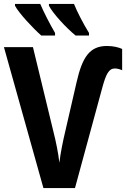

<svg xmlns="http://www.w3.org/2000/svg" viewBox="-20 -953 645 973"><path d="M355 -933H228V-924C247 -886 316 -811 363 -773H431V-786C402 -833 370 -895 355 -933ZM184 -933H56V-924C75 -887 148 -809 189 -773H259V-786C231 -834 202 -891 184 -933ZM562 -606C575 -606 588 -602 599 -597V-705C582 -713 554 -720 522 -720C434 -720 397 -663 368 -536L310 -284C300 -242 286 -176 281 -128C275 -179 264 -234 250 -289L147 -714H0L200 0H360L499 -511C517 -576 531 -606 562 -606Z"/></svg>

Font: Noto Sans Display SemiCondensed
Style: Bold
Weight: 700
Width: 4
Designer: Monotype Design Team
Foundry: Monotype Imaging Inc.
Version: Version 1.900